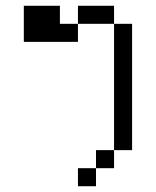

<svg xmlns="http://www.w3.org/2000/svg" viewBox="-20 -520 540 665"><path d="M187.5 -437.5H250V-375H62.5V-500H187.5ZM250 62.5H312.5V125H250ZM250 -500H375V-437.5H250ZM312.5 0H375V62.5H312.5ZM375 -437.5H437.5V0H375Z"/></svg>

Font: ChillBitmapSE 16px
Style: Regular
Weight: 400
Designer: Designed by Warren2060
Foundry: ChillType
Version: Version 1.000